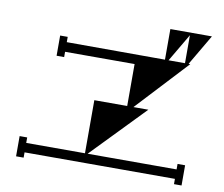

<svg xmlns="http://www.w3.org/2000/svg" viewBox="-84 -968 1169 1001"><g transform="rotate(10 500.0 -467.5)"><path d="M898 -149V-178H938V-71H898V-99H102V-71H62V-178H102V-149H413V-430H587V-652H219V-624H179V-731H219V-703L739 -702V-864H959L864 -702H873L620 -430H699L427 -149ZM845 -850 758 -702H845Z"/></g></svg>

Font: Chokokutai
Style: Regular
Weight: 400
Designer: 108号,108go
Foundry: Font Zone 108
Version: Version 1.000; ttfautohint (v1.8.3)